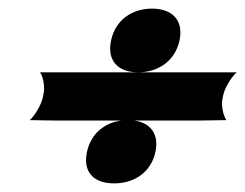

<svg xmlns="http://www.w3.org/2000/svg" viewBox="-20 -488 570 446"><path d="M497 -260 499 -269C503 -286 519 -311 530 -320H528H467H135H74H73C80 -311 85 -286 81 -269L79 -260C75 -243 60 -218 49 -209H50C61 -209 91 -208 111 -208H443C463 -208 493 -209 504 -209H506C499 -218 493 -243 497 -260ZM301 -320C348 -320 387 -347 397 -394C407 -441 380 -468 333 -468C286 -468 248 -441 238 -394C228 -347 254 -320 301 -320ZM245 -62C292 -62 331 -88 341 -135C351 -182 324 -209 277 -209C230 -209 192 -182 182 -135C172 -88 198 -62 245 -62Z"/></svg>

Font: Asimov
Style: EdgeExtremeIt
Weight: 500
Designer: Google
Version: Version 2.000980: 2014